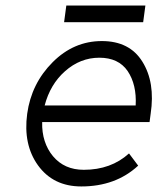

<svg xmlns="http://www.w3.org/2000/svg" viewBox="-20 -660 568 692"><path d="M211 -580H496L504 -640H219ZM519 -220 523 -250Q540 -363 493 -438Q447 -512 347 -512Q246 -512 170 -436Q93 -359 78 -250Q63 -139 117 -64Q172 12 273 12Q397 12 478 -63L445 -107Q380 -48 282 -48Q212 -48 171 -97Q151 -121 141 -152Q131 -183 132 -220ZM338 -452Q407 -452 440 -404Q473 -355 469 -280H141Q161 -356 214 -403Q269 -452 338 -452Z"/></svg>

Font: Unageo
Style: Light-Italic
Weight: 300
Designer: Richard Sepsi
Foundry: Richard Sepsi
Version: Version 2.000